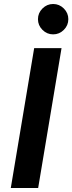

<svg xmlns="http://www.w3.org/2000/svg" viewBox="-20 -941 362 961"><path d="M34 0 151 -700H288L171 0ZM246 -769Q215 -769 192.5 -791.5Q170 -814 170 -845Q170 -876 192.5 -898.5Q215 -921 246 -921Q277 -921 299.5 -898.5Q322 -876 322 -845Q322 -814 299.5 -791.5Q277 -769 246 -769Z"/></svg>

Font: Figtree Light
Style: Bold Italic
Weight: 700
Italic angle: -9.5°
Version: Version 2.000